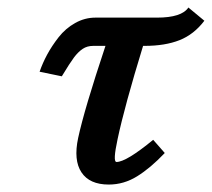

<svg xmlns="http://www.w3.org/2000/svg" viewBox="-20 -479 564 511"><path d="M233.9 -432.1H397.9Q463.4 -432.1 481.4 -459L523.9 -423.8Q496.1 -387.2 457.8 -372.1Q419.4 -356.9 364.7 -356.9H360.8Q311.5 -196.3 293 -108.9Q279.8 -47.9 290 -47.9Q315.9 -47.9 387.7 -106.9L418.5 -71.8Q380.4 -31.7 345 -9.8Q309.6 12.2 269.5 12.2Q218.3 12.2 196.8 -20.3Q175.3 -52.7 188 -111.8Q204.1 -187 260.7 -356.9H228Q211.9 -356.9 200 -348.9Q188 -340.8 177 -326.2Q166 -311.5 144.5 -275.9L85.4 -288.1Q93.3 -311 105.5 -333.7Q117.7 -356.4 136 -379.9Q154.3 -403.3 179.9 -417.7Q205.6 -432.1 233.9 -432.1Z"/></svg>

Font: Linux Libertine Slanted
Style: Semibold Slanted
Weight: 600
Designer: Philipp H. Poll
Foundry: Philipp H. Poll
Version: Version 5.1.1